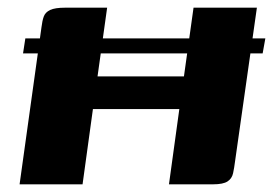

<svg xmlns="http://www.w3.org/2000/svg" viewBox="-20 -480 711 500"><path d="M31 0 88 -409Q90 -426 94 -437Q98 -448 110.5 -454Q123 -460 150 -460H259L234 -281H459L484 -460H649L592 -59Q590 -43 587 -29Q584 -15 572.5 -7.5Q561 0 535 0H420L447 -196H222L195 0ZM46 -380H671L664 -341H40Z"/></svg>

Font: Genos
Style: Bold Italic
Weight: 700
Italic angle: -8°
Version: Version 1.010